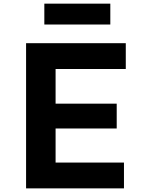

<svg xmlns="http://www.w3.org/2000/svg" viewBox="-20 -1038 790 1058"><path d="M123.7 -800H673.1V-657.8H286.3V-466.8H623.1V-330H286.3V-142.2H663.1V0H123.7ZM224.3 -1017.9H587.9V-902.9H224.3Z"/></svg>

Font: Martian Mono Custom sWd Rg
Style: Regular
Weight: 400
Width: 6
Monospace: yes
Designer: Alex Havermale
Foundry: Evil Martians
Version: Version 1.000